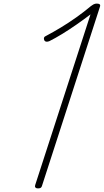

<svg xmlns="http://www.w3.org/2000/svg" viewBox="-20 -1035 578 1069"><path d="M191 14Q181 14 177 8.5Q173 3 176 -5L484 -955Q446 -926 405 -897.5Q364 -869 325.5 -845.5Q287 -822 255 -806Q246 -802 238 -803Q230 -804 226 -812Q223 -820 225.5 -826Q228 -832 238 -836Q276 -856 319 -882Q362 -908 405 -938.5Q448 -969 486 -1001Q494 -1007 499.5 -1010Q505 -1013 509.5 -1014Q514 -1015 519 -1015Q530 -1015 535 -1011Q540 -1007 536 -996L214 -1Q212 7 207 10.5Q202 14 191 14Z"/></svg>

Font: Playwrite MX Thin
Style: Regular
Weight: 250
Designer: Veronika Burian, José Scaglione
Foundry: TypeTogether
Version: Version 1.002